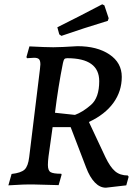

<svg xmlns="http://www.w3.org/2000/svg" viewBox="-20 -858 640 894"><path d="M206 -130Q203 -106 203 -90Q203 -64 215.5 -56.5Q228 -49 265 -49L267 -45L253 4L140 1Q91 0 19 5L34 -48Q78 -53 94.5 -68.5Q111 -84 116 -127L166 -536Q168 -554 168 -558Q168 -576 161.5 -582.5Q155 -589 139 -589Q128 -589 106 -587L103 -592L117 -642Q194 -638 228 -638Q262 -638 341 -643Q432 -643 489.5 -604.5Q547 -566 547 -500Q547 -433 508 -379Q469 -325 394 -290L471 -126Q493 -80 516 -60.5Q539 -41 575 -41L579 -35L568 5L473 16Q445 16 421.5 -8.5Q398 -33 381 -78L309 -266H225ZM442 -480Q442 -587 293 -587Q283 -587 279.5 -582.5Q276 -578 273 -564Q251 -455 236 -333L329 -323Q365 -336 403.5 -369.5Q442 -403 442 -480ZM266 -691 256 -698 247 -731Q342 -778 456 -838L466 -833L486 -773L482 -761Q370 -727 266 -691Z"/></svg>

Font: Alegreya Medium
Style: Italic
Weight: 500
Italic angle: -7°
Designer: Juan Pablo del Peral
Foundry: Huerta Tipografica
Version: Version 2.008; ttfautohint (v1.8)